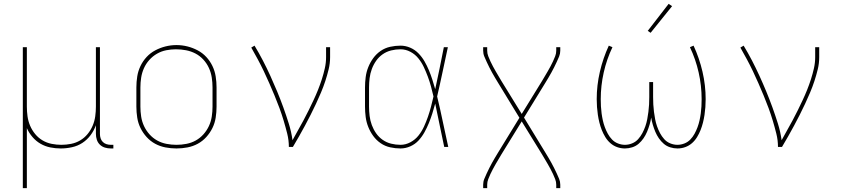

<svg xmlns="http://www.w3.org/2000/svg" viewBox="-20 -766 4390 1001"><path d="M99 215V-520H120V-210Q120 -185 123.5 -159.5Q127 -134 137 -110.5Q147 -87 163.5 -67Q180 -47 202 -34Q224 -21 249.5 -16Q275 -11 300 -11Q325 -11 350.5 -16Q376 -21 398 -34Q420 -47 436.5 -67Q453 -87 463 -110.5Q473 -134 476.5 -159.5Q480 -185 480 -210V-520H501V-68Q501 -56 504.5 -45Q508 -34 516 -26Q524 -18 535 -14.5Q546 -11 558 -11H571V8H558Q542 8 527 3.5Q512 -1 501 -11.5Q490 -22 485 -37Q480 -52 480 -68V-113Q470 -85 452 -61Q434 -37 409.5 -21Q385 -5 355.5 1.5Q326 8 297 8Q269 8 242 2.5Q215 -3 191.5 -16.5Q168 -30 149.5 -51.5Q131 -73 120 -98V215Z M900 8Q871 8 842.5 2.5Q814 -3 789 -16.5Q764 -30 744.5 -51.5Q725 -73 712.5 -98.5Q700 -124 695.5 -152.5Q691 -181 691 -210V-310Q691 -339 695.5 -367.5Q700 -396 712.5 -422Q725 -448 744.5 -469Q764 -490 789.5 -503.5Q815 -517 843 -524Q871 -531 900 -531Q929 -531 957 -524Q985 -517 1010.5 -503.5Q1036 -490 1055.5 -469Q1075 -448 1087.5 -422Q1100 -396 1104.5 -367.5Q1109 -339 1109 -310V-210Q1109 -181 1104.5 -152.5Q1100 -124 1087.5 -98.5Q1075 -73 1055.5 -51.5Q1036 -30 1011 -16.5Q986 -3 957.5 2.5Q929 8 900 8ZM900 -11Q926 -11 952 -16Q978 -21 1000.5 -33.5Q1023 -46 1040.5 -65.5Q1058 -85 1069 -108.5Q1080 -132 1084 -158Q1088 -184 1088 -210V-310Q1088 -336 1084 -362Q1080 -388 1069 -412Q1058 -436 1040 -455.5Q1022 -475 999 -487Q976 -499 950 -504Q924 -509 897 -509Q872 -509 846.5 -504Q821 -499 798.5 -486Q776 -473 758.5 -453.5Q741 -434 730.5 -410.5Q720 -387 716 -361.5Q712 -336 712 -310V-210Q712 -184 716 -158Q720 -132 731 -108.5Q742 -85 759.5 -65.5Q777 -46 799.5 -33.5Q822 -21 848 -16Q874 -11 900 -11Z M1486 0Q1486 -35 1477.5 -69Q1469 -103 1459 -136.5Q1449 -170 1437 -202.5Q1425 -235 1411.5 -267.5Q1398 -300 1384 -332Q1370 -364 1355 -395.5Q1340 -427 1323.5 -457.5Q1307 -488 1290 -518L1307 -528Q1330 -490 1350.5 -450.5Q1371 -411 1389.5 -370.5Q1408 -330 1425 -289Q1442 -248 1457 -206.5Q1472 -165 1485.5 -122Q1499 -79 1505 -35Q1519 -61 1533.5 -86.5Q1548 -112 1562 -138Q1576 -164 1589 -190.5Q1602 -217 1614.5 -243.5Q1627 -270 1638 -297.5Q1649 -325 1658 -353Q1667 -381 1673.5 -410Q1680 -439 1680 -468V-520H1701V-468Q1701 -436 1693.5 -405Q1686 -374 1676 -343.5Q1666 -313 1653.5 -283.5Q1641 -254 1627.5 -225Q1614 -196 1599.5 -167.5Q1585 -139 1570 -111Q1555 -83 1539 -55Q1523 -27 1507 0Z M2068 8Q2041 8 2014 2Q1987 -4 1964.5 -19.5Q1942 -35 1926 -57Q1910 -79 1900 -104Q1890 -129 1886.5 -156Q1883 -183 1883 -210V-310Q1883 -337 1886.5 -364Q1890 -391 1900 -416Q1910 -441 1926 -463Q1942 -485 1964.5 -500.5Q1987 -516 2014 -522Q2041 -528 2068 -528Q2094 -528 2118.5 -517.5Q2143 -507 2161.5 -488Q2180 -469 2193 -446.5Q2206 -424 2216 -400Q2226 -376 2234 -351Q2242 -326 2249 -301Q2261 -355 2272 -410Q2283 -465 2294 -520H2315Q2301 -456 2287.5 -391.5Q2274 -327 2259 -263Q2275 -198 2288.5 -132Q2302 -66 2317 0H2296Q2284 -56 2272.5 -112.5Q2261 -169 2249 -226Q2242 -200 2234 -174.5Q2226 -149 2216 -124.5Q2206 -100 2193 -76.5Q2180 -53 2162 -33.5Q2144 -14 2119 -3Q2094 8 2068 8ZM2068 -11Q2095 -11 2120 -24.5Q2145 -38 2162 -59.5Q2179 -81 2190.5 -106Q2202 -131 2211 -157Q2220 -183 2227 -209.5Q2234 -236 2240 -263Q2234 -289 2227 -315Q2220 -341 2210.5 -366.5Q2201 -392 2189.5 -416.5Q2178 -441 2161 -462Q2144 -483 2119.5 -496Q2095 -509 2068 -509Q2043 -509 2019 -503Q1995 -497 1975 -483Q1955 -469 1941 -449Q1927 -429 1918.5 -406Q1910 -383 1907 -358.5Q1904 -334 1904 -310V-210Q1904 -186 1907 -161.5Q1910 -137 1918.5 -114Q1927 -91 1941 -71Q1955 -51 1975 -37Q1995 -23 2019 -17Q2043 -11 2068 -11Z M2499 215V197Q2499 181 2505 166.5Q2511 152 2517.5 138Q2524 124 2531 110Q2538 96 2545.5 82.5Q2553 69 2561 55.5Q2569 42 2577 29L2688 -152L2577 -334Q2569 -347 2561 -360.5Q2553 -374 2545.5 -387.5Q2538 -401 2531 -415Q2524 -429 2517.5 -443Q2511 -457 2505 -471.5Q2499 -486 2499 -502V-520H2520V-502Q2520 -487 2525.5 -473Q2531 -459 2537 -446Q2543 -433 2550 -420Q2557 -407 2564.5 -394Q2572 -381 2579.5 -368.5Q2587 -356 2594 -344L2700 -172L2806 -344Q2813 -356 2820.5 -368.5Q2828 -381 2835.5 -394Q2843 -407 2850 -420Q2857 -433 2863 -446Q2869 -459 2874.5 -473Q2880 -487 2880 -502V-520H2901V-502Q2901 -486 2895 -471.5Q2889 -457 2882.5 -443Q2876 -429 2869 -415Q2862 -401 2854.5 -387.5Q2847 -374 2839 -360.5Q2831 -347 2823 -334L2712 -153L2823 29Q2831 42 2839 55.5Q2847 69 2854.5 82.5Q2862 96 2869 110Q2876 124 2882.5 138Q2889 152 2895 166.5Q2901 181 2901 197V215H2880V197Q2880 182 2874.5 168Q2869 154 2863 141Q2857 128 2850 115Q2843 102 2835.5 89Q2828 76 2820.5 63.5Q2813 51 2806 39L2700 -133L2594 39Q2587 51 2579.5 63.5Q2572 76 2564.5 89Q2557 102 2550 115Q2543 128 2537 141Q2531 154 2525.5 168Q2520 182 2520 197V215Z M3238 8Q3217 8 3197.5 1Q3178 -6 3162.5 -19.5Q3147 -33 3136 -51Q3125 -69 3117.5 -88Q3110 -107 3105 -127Q3100 -147 3097 -167Q3094 -187 3092.5 -207.5Q3091 -228 3091 -249Q3091 -321 3107.5 -392Q3124 -463 3154 -528L3173 -520Q3143 -457 3127.5 -388Q3112 -319 3112 -249Q3112 -230 3113 -211.5Q3114 -193 3116.5 -174.5Q3119 -156 3123 -138Q3127 -120 3133.5 -102.5Q3140 -85 3149 -68.5Q3158 -52 3171 -38.5Q3184 -25 3202 -18Q3220 -11 3238 -11Q3257 -11 3275.5 -18.5Q3294 -26 3307 -40.5Q3320 -55 3329 -72Q3338 -89 3344.5 -107.5Q3351 -126 3354.5 -145Q3358 -164 3360.5 -183Q3363 -202 3364 -221.5Q3365 -241 3365 -260V-338H3385V-260Q3385 -241 3386 -221.5Q3387 -202 3389.5 -183Q3392 -164 3395.5 -145Q3399 -126 3405.5 -107.5Q3412 -89 3421 -72Q3430 -55 3443 -40.5Q3456 -26 3474.5 -18.5Q3493 -11 3512 -11Q3530 -11 3548 -18Q3566 -25 3579 -38.5Q3592 -52 3601 -68.5Q3610 -85 3616.5 -102.5Q3623 -120 3627 -138Q3631 -156 3633.5 -174.5Q3636 -193 3637 -211.5Q3638 -230 3638 -249Q3638 -319 3622.5 -388Q3607 -457 3577 -520L3596 -528Q3626 -463 3642.5 -392Q3659 -321 3659 -249Q3659 -228 3657.5 -207.5Q3656 -187 3653 -167Q3650 -147 3645 -127Q3640 -107 3632.5 -88Q3625 -69 3614 -51Q3603 -33 3587.5 -19.5Q3572 -6 3552.5 1Q3533 8 3512 8Q3512 8 3512 8Q3512 8 3512 8Q3493 8 3474 2Q3455 -4 3440.5 -16.5Q3426 -29 3415 -45Q3404 -61 3396.5 -79Q3389 -97 3383.5 -115.5Q3378 -134 3375 -153Q3372 -134 3366.5 -115.5Q3361 -97 3353.5 -79Q3346 -61 3335 -45Q3324 -29 3309.5 -16.5Q3295 -4 3276 2Q3257 8 3238 8Q3238 8 3238 8Q3238 8 3238 8ZM3372 -595 3357 -605 3466 -746 3484 -734Z M4036 0Q4036 -35 4027.5 -69Q4019 -103 4009 -136.5Q3999 -170 3987 -202.5Q3975 -235 3961.5 -267.5Q3948 -300 3934 -332Q3920 -364 3905 -395.5Q3890 -427 3873.5 -457.5Q3857 -488 3840 -518L3857 -528Q3880 -490 3900.5 -450.5Q3921 -411 3939.5 -370.5Q3958 -330 3975 -289Q3992 -248 4007 -206.5Q4022 -165 4035.5 -122Q4049 -79 4055 -35Q4069 -61 4083.5 -86.5Q4098 -112 4112 -138Q4126 -164 4139 -190.5Q4152 -217 4164.5 -243.5Q4177 -270 4188 -297.5Q4199 -325 4208 -353Q4217 -381 4223.5 -410Q4230 -439 4230 -468V-520H4251V-468Q4251 -436 4243.5 -405Q4236 -374 4226 -343.5Q4216 -313 4203.5 -283.5Q4191 -254 4177.5 -225Q4164 -196 4149.5 -167.5Q4135 -139 4120 -111Q4105 -83 4089 -55Q4073 -27 4057 0Z"/></svg>

Font: Zed Sans Thin Extended
Style: Regular
Weight: 100
Width: 7
Designer: Belleve Invis
Foundry: Belleve Invis
Version: Version 1.0.0; ttfautohint (v1.8.4)